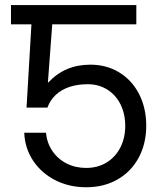

<svg xmlns="http://www.w3.org/2000/svg" viewBox="-20 -748 656 777"><path d="M159.2 -649.4H24.4V-727.5H159.2ZM78.1 -210.9H166Q169.9 -169.9 191.7 -137.5Q213.4 -105 249 -86.7Q284.7 -68.4 328.6 -68.4Q375 -68.4 410.9 -90.1Q446.8 -111.8 466.8 -150.6Q486.8 -189.5 486.8 -238.3Q486.8 -287.1 467.8 -325.4Q448.7 -363.8 414.1 -385.5Q379.4 -407.2 335 -407.2Q294.9 -407.2 262 -396.5Q229 -385.7 206.1 -364.5Q183.1 -343.3 171.9 -312.5H87.4L111.8 -727.5H531.7V-649.4H191.4L173.8 -413.6H174.8Q209 -450.2 251.5 -468.3Q293.9 -486.3 345.7 -486.3Q411.6 -486.3 463.1 -454.6Q514.6 -422.9 543.2 -366.7Q571.8 -310.5 571.8 -239.3Q571.8 -166.5 541.3 -109.9Q510.7 -53.2 455.6 -21.7Q400.4 9.8 328.6 9.8Q259.8 9.8 203.4 -19Q147 -47.9 113.8 -98.1Q80.6 -148.4 78.1 -210.9Z"/></svg>

Font: Intratopia Thin
Style: Regular
Weight: 100
Designer: Rasmus Andersson
Foundry: rsms
Version: Version 3.000;Glyphs 3.2.3 (3260)